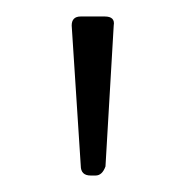

<svg xmlns="http://www.w3.org/2000/svg" viewBox="-20 -656 226 233"><path d="M96 -443H90Q78 -443 78 -455L67 -625Q67 -636 78 -636H107Q120 -636 118 -625L108 -454Q104 -443 96 -443Z"/></svg>

Font: Rajdhani
Style: Regular
Weight: 400
Designer: Satya Rajpurohit, Jyotish Sonowal
Foundry: Indian Type Foundry
Version: Version 1.201 February 1, 2022